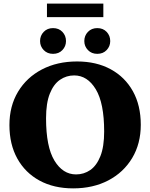

<svg xmlns="http://www.w3.org/2000/svg" viewBox="-20 -1024 828 1059"><path d="M405 -685Q511.5 -685 590.5 -642Q669.5 -599 713 -520.8Q756.5 -442.5 756.5 -336Q756.5 -231.5 709 -152.2Q661.5 -73 577.5 -29Q493.5 15 383.5 15Q277 15 198 -28Q119 -71 75.5 -149.5Q32 -228 32 -334Q32 -439 79.5 -518Q127 -597 211.2 -641Q295.5 -685 405 -685ZM399.5 -62Q443 -62 478 -86.2Q513 -110.5 533.8 -162.8Q554.5 -215 554.5 -298.5Q554.5 -455.5 508.2 -531.8Q462 -608 389 -608Q346 -608 310.8 -583.8Q275.5 -559.5 254.8 -507.5Q234 -455.5 234 -371.5Q234 -214.5 280.2 -138.2Q326.5 -62 399.5 -62ZM272.5 -727Q241 -727 221 -747.8Q201 -768.5 201 -797.5Q201 -827.5 221 -848.2Q241 -869 272.5 -869Q304.5 -869 324.2 -848.2Q344 -827.5 344 -797.5Q344 -768.5 324.2 -747.8Q304.5 -727 272.5 -727ZM516.5 -727Q485 -727 465 -747.8Q445 -768.5 445 -797.5Q445 -827.5 465 -848.2Q485 -869 516.5 -869Q548.5 -869 568.2 -848.2Q588 -827.5 588 -797.5Q588 -768.5 568.2 -747.8Q548.5 -727 516.5 -727ZM239 -929.5V-1004H550V-929.5Z"/></svg>

Font: Newsreader 16pt ExtraBold
Style: Regular
Weight: 800
Designer: Hugues Gentile
Foundry: Production Type
Version: Version 1.003; ttfautohint (v1.8.3)